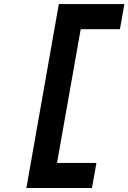

<svg xmlns="http://www.w3.org/2000/svg" viewBox="-20 -818 630 942"><path d="M109.4 104.5H431.2L453.1 -18.6H259.8L376 -674.8H568.4L590.3 -797.9H268.6Z"/></svg>

Font: Cascadia Mono NF
Style: Bold Italic
Weight: 700
Italic angle: -10°
Monospace: yes
Designer: Aaron Bell
Foundry: Saja Typeworks
Version: Version 2404.023